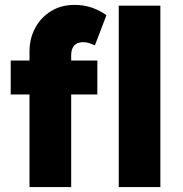

<svg xmlns="http://www.w3.org/2000/svg" viewBox="-20 -763 745 783"><path d="M100.3 0V-552.7Q100.3 -605.7 123.3 -648.7Q146.3 -691.7 187.7 -717.3Q229 -743 284.3 -743Q322.3 -743 355 -731.7Q387.7 -720.3 414 -701L367 -578Q354 -584 342.2 -587.5Q330.3 -591 321 -591Q303.3 -591 292.2 -584.8Q281 -578.7 275.7 -566.5Q270.3 -554.3 270.3 -536.7V0H185.7Q156 0 134.7 0Q113.3 0 100.3 0ZM23.7 -377.7V-516H377V-377.7ZM464.3 0V-740H634V0Z"/></svg>

Font: Lexend Medium
Style: Regular
Weight: 500
Designer: Bonnie Shaver-Troup, Thomas Jockin
Foundry: Lexend
Version: Version 1.005